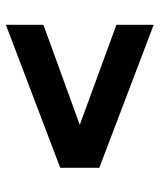

<svg xmlns="http://www.w3.org/2000/svg" viewBox="34 -670 532 639"><g transform="rotate(90 299.5 -350.0)"><path d="M62 -596V-472L395 -350L62 -229V-104L538 -285V-415Z"/></g></svg>

Font: Talent SemiBold
Style: Bold
Weight: 700
Designer: Mike Powis
Version: Version 1.001;hotconv 1.0.109;makeotfexe 2.5.65596